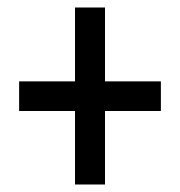

<svg xmlns="http://www.w3.org/2000/svg" viewBox="-20 -693 481 512"><path d="M180 -201H260V-397H409V-476H260V-673H180V-476H31V-397H180Z"/></svg>

Font: Noto Sans Kannada UI ExtraCondensed Medium
Style: Regular
Weight: 500
Width: 2
Designer: Jelle Bosma - Monotype Design Team
Foundry: Monotype Imaging Inc.
Version: Version 2.005